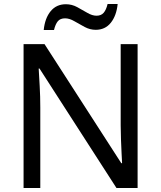

<svg xmlns="http://www.w3.org/2000/svg" viewBox="-20 -933 800 953"><path d="M663 0H558L176 -593H172Q174 -558 177 -506Q180 -454 180 -399V0H97V-714H201L582 -123H586Q585 -139 583.5 -171Q582 -203 580.5 -241Q579 -279 579 -311V-714H663ZM197 -784Q203 -843 231.5 -877.5Q260 -912 307 -912Q337 -912 363.5 -897.5Q390 -883 414 -869Q438 -855 459 -855Q482 -855 494.5 -869.5Q507 -884 514 -913H564Q558 -855 530 -820Q502 -785 455 -785Q427 -785 400.5 -799Q374 -813 349.5 -827.5Q325 -842 303 -842Q279 -842 267 -827.5Q255 -813 248 -784Z"/></svg>

Font: Noto Sans Javanese
Style: Regular
Weight: 400
Designer: Monotype Design Team
Foundry: Monotype Imaging Inc.
Version: Version 2.004